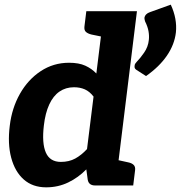

<svg xmlns="http://www.w3.org/2000/svg" viewBox="-20 -795 775 823"><path d="M178 8Q120 8 82 -25.5Q44 -59 28 -119Q12 -179 22 -257Q31 -332 65.5 -393Q100 -454 154.5 -490Q209 -526 276 -526Q318 -526 345.5 -513.5Q373 -501 393 -480L426 -747H567L475 0H388Q360 0 356 -25L350 -69Q316 -34 272.5 -13Q229 8 178 8ZM241 -101Q276 -101 302.5 -115.5Q329 -130 353 -156L381 -381Q364 -403 343.5 -412Q323 -421 297 -421Q262 -421 235 -402.5Q208 -384 191 -347Q174 -310 168 -257Q159 -181 176.5 -141Q194 -101 241 -101ZM448 -747 421 -637 372 -647Q356 -651 348 -658.5Q340 -666 342 -682L350 -747ZM453 0 480 -110 530 -99Q545 -96 553 -88Q561 -80 559 -65L551 0ZM623 -743 712 -775Q726 -745 731.5 -715Q737 -685 734 -656Q728 -604 695.5 -556.5Q663 -509 606 -469L564 -496Q555 -502 557 -513Q557 -518 560 -522.5Q563 -527 566 -530Q580 -544 597.5 -569Q615 -594 618 -624Q620 -642 616.5 -661.5Q613 -681 602 -703Q601 -707 600 -710.5Q599 -714 599 -718Q602 -736 623 -743Z"/></svg>

Font: Aleo ExtraBold
Style: Italic
Weight: 800
Italic angle: -7°
Designer: Alessio Laiso
Foundry: Alessio Laiso
Version: Version 2.001;gftools[0.9.29]